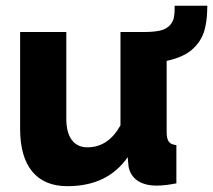

<svg xmlns="http://www.w3.org/2000/svg" viewBox="-20 -636 739 666"><path d="M585.9 -616.2H699.2Q698.7 -593.3 697.5 -578.1Q696.3 -563 691.9 -541.7Q687.5 -520.5 677.5 -502.4Q667.5 -484.4 651.9 -469.2Q621.1 -438.5 558.1 -424.8V-178.2Q558.1 -154.3 565.7 -144.3Q573.2 -134.3 591.8 -132.8V0Q552.2 7.8 523.9 7.8Q481.9 7.8 456.8 -9.5Q431.6 -26.9 425.8 -59.1L422.9 -90.8Q353 9.8 213.9 9.8Q133.8 9.8 91.8 -41Q49.8 -91.8 49.8 -189V-524.9H210V-224.1Q210 -176.3 229 -150.6Q248 -125 283.2 -125Q355.5 -125 397.9 -201.2V-524.9H476.1Q513.2 -524.9 534.9 -529.8Q556.6 -534.7 568.8 -547.9Q573.2 -552.2 576.4 -557.9Q579.6 -563.5 581.1 -567.4Q582.5 -571.3 583.7 -579.3Q585 -587.4 585.2 -590.6Q585.4 -593.8 585.7 -604Q585.9 -614.3 585.9 -616.2Z"/></svg>

Font: Raleway-v4020 ExtraBold
Style: Regular
Weight: 800
Designer: Matt McInerney, Pablo Impallari, Rodrigo Fuenzalida
Foundry: Matt McInerney, Pablo Impallari, Rodrigo Fuenzalida
Version: Version 4.020;PS 004.020;hotconv 1.0.88;makeotf.lib2.5.64775